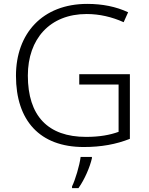

<svg xmlns="http://www.w3.org/2000/svg" viewBox="-20 -745 764 986"><path d="M387 -364V-311H589V-68C545 -52 492 -42 422 -42C226 -42 123 -150 123 -357C123 -545 236 -673 425 -673C491 -673 555 -658 615 -631L638 -682C576 -711 506 -725 428 -725C198 -725 62 -573 62 -356C62 -126 184 10 410 10C500 10 576 -4 647 -32V-364ZM452 68V61H394C389 104 366 180 350 212V221H383C415 176 442 112 452 68Z"/></svg>

Font: Noto Sans Gujarati UI Light
Style: Regular
Weight: 300
Designer: Jelle Bosma - Monotype Design Team, Universal Thirst
Foundry: Monotype Imaging Inc.
Version: Version 2.106